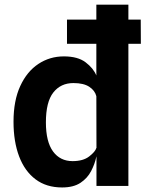

<svg xmlns="http://www.w3.org/2000/svg" viewBox="-20 -798 638 824"><path d="M246.5 6.5Q179 6.5 132.5 -28.5Q86 -63.5 62 -127Q38 -190.5 38 -275.5Q38 -366 66.8 -428.5Q95.5 -491 144.5 -523.5Q193.5 -556 254 -556Q314 -556 347.5 -530.5Q381 -505 393.5 -474V-610H267.5V-714H393.5V-778H531V-714H584L584.5 -610H531V0H394V-126.5L393.5 -125.5Q387 -94.5 371.2 -64Q355.5 -33.5 325.5 -13.5Q295.5 6.5 246.5 6.5ZM177 -273Q177 -190 207.5 -148.2Q238 -106.5 291.5 -106.5Q337 -106.5 363 -126.8Q389 -147 393.5 -163L394 -162.5L393.5 -385Q387.5 -409.5 363.2 -425.5Q339 -441.5 295 -441.5Q240.5 -441.5 208.8 -401Q177 -360.5 177 -273Z"/></svg>

Font: Spline Sans SemiBold
Style: Regular
Weight: 600
Designer: Eben Sorkin, Mirko Velimirovic
Foundry: Sorkin Type
Version: Version 1.000; ttfautohint (v1.8.3)